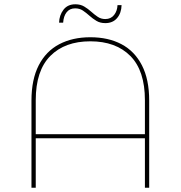

<svg xmlns="http://www.w3.org/2000/svg" viewBox="-20 -877 844 897"><path d="M127 0V-407Q127 -506 161 -572Q195 -638 257 -670.5Q319 -703 402 -703Q486 -703 547.5 -670.5Q609 -638 643 -572Q677 -506 677 -407V0H657V-409Q657 -547 589 -615.5Q521 -684 402 -684Q283 -684 215 -615.5Q147 -547 147 -409V0ZM141 -231V-250H666V-231ZM472 -769Q448 -769 430.5 -779.5Q413 -790 398 -803.5Q383 -817 367.5 -827.5Q352 -838 331 -838Q306 -838 291.5 -820Q277 -802 275 -771H256Q257 -806 276.5 -831.5Q296 -857 332 -857Q356 -857 373.5 -846.5Q391 -836 406 -822.5Q421 -809 436.5 -798.5Q452 -788 472 -788Q498 -788 513 -807Q528 -826 529 -853H548Q547 -816 527 -792.5Q507 -769 472 -769Z"/></svg>

Font: Montserrat Alternates Thin
Style: Regular
Weight: 100
Designer: Julieta Ulanovsky
Foundry: Julieta Ulanovsky
Version: Version 9.000